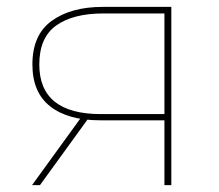

<svg xmlns="http://www.w3.org/2000/svg" viewBox="-20 -537 634 557"><path d="M457 0V-196L465 -188H270Q177 -188 125.5 -228.5Q74 -269 74 -350Q74 -436 130 -476.5Q186 -517 278 -517H477V0ZM73 0 218 -200H241L96 0ZM457 -199V-506L465 -498H280Q192 -498 143 -463Q94 -428 94 -350Q94 -206 273 -206H465Z"/></svg>

Font: Montserrat Thin
Style: Regular
Weight: 100
Designer: Julieta Ulanovsky
Foundry: Julieta Ulanovsky
Version: Version 9.000